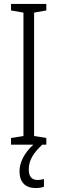

<svg xmlns="http://www.w3.org/2000/svg" viewBox="-20 -785 291 974"><path d="M126 75C126 32 145 -5 194 -51H215V-85L153 -95V-721L215 -732V-765H36V-732L99 -721V-95L36 -85V-51H149C105 -11 79 37 79 84C79 139 108 169 162 169C179 169 194 166 203 162V123C197 125 184 128 171 128C141 128 126 110 126 75Z"/></svg>

Font: Noto Sans Tamil UI ExtraCondensed Light
Style: Regular
Weight: 300
Width: 2
Designer: Jelle Bosma - Monotype Design Team
Foundry: Monotype Imaging Inc.
Version: Version 2.004